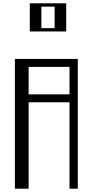

<svg xmlns="http://www.w3.org/2000/svg" viewBox="-20 -1140 560 1160"><path d="M70 -784H450V0H400V-522H153V0H70ZM400 -570V-736H153V-570ZM380 -1120V-950H160V-1120ZM310 -970V-1100H230V-970Z"/></svg>

Font: Facade Sud
Style: Regular
Weight: 100
Designer: Éléonore Fines
Foundry: Velvetyne Type Foundry
Version: Version 1.001;Glyphs 3.2 (3202)